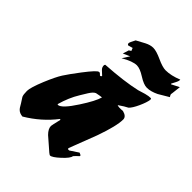

<svg xmlns="http://www.w3.org/2000/svg" viewBox="-213 -796 952 952"><g transform="rotate(45 263.0 -320.0)"><path d="M467 -498Q464 -476 448 -441Q432 -406 418 -393Q401 -385 371 -364Q381 -359 410 -362Q441 -354 441 -333Q441 -287 405 -186Q377 -113 349 -40L352 -35H360L404 -64L417 -58V-52Q401 -38 393 -28Q392 -13 358 18.5Q324 50 310 50Q305 50 270 18Q251 1 232 -15Q210 -37 210 -57Q210 -62 222 -112L217 -113Q161 -40 77 10Q56 8 45 -3Q38 -9 26 -31Q17 -45 8 -59Q3 -70 3 -96Q3 -119 30 -185Q55 -245 73 -273Q91 -301 129 -351Q178 -415 189 -415H195L206 -405L212 -407L214 -412Q203 -422 192.5 -432Q182 -442 183 -457L186 -462Q312 -470 390 -488Q408 -494 428 -499.5Q448 -505 464 -505ZM289 -336Q277 -335 253 -330Q240 -325 225 -301Q214 -283 203 -265Q174 -218 157 -157L161 -155Q186 -157 235 -233Q280 -302 289 -336ZM244 -579 208 -563 218 -595 229 -602 223 -617 198 -610Q192 -613 192 -620Q192 -626 207 -654Q228 -666 251.5 -678Q275 -690 295 -690Q317 -690 356 -672Q395 -654 417 -654Q455 -654 501 -673Q503 -665 494 -648L483 -627L485 -624L526 -645Q519 -581 519 -590Q519 -586 526 -575Q499 -559 472 -543Q439 -527 412 -527Q390 -527 355.5 -549Q321 -571 299 -571Q270 -571 220 -542Z"/></g></svg>

Font: Ode an Erik AH
Style: Regular
Weight: 400
Designer: Andreas Höfeld
Foundry: Fontgrube AH
Version: Version 2.00